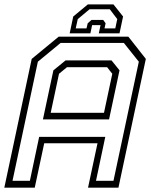

<svg xmlns="http://www.w3.org/2000/svg" viewBox="-37 -870 701 890"><path d="M-17 0 110 -597 235 -700H558L639 -597L512 0H371L415 -206H168L124 0ZM21 -32H101.5L144.5 -235.5H451L408 -32H489L606.5 -584L537 -671H244L138.5 -584ZM198 -347H445L483.5 -528L459.5 -558.5H273.5L236.5 -528ZM162 -316.5 210.5 -544 267 -590H480L517 -544L468.5 -316.5ZM489 -849.5 533.5 -793.5 517 -715.5H421L429 -753.5H390L382 -715.5H286L302.5 -793.5L370 -849.5ZM472 -827H378L323.5 -781.5L314 -738.5H364L369.5 -762L387 -777.5H441.5L452.5 -762L447.5 -738.5H497.5L506.5 -781.5Z"/></svg>

Font: Tourney Light
Style: Italic
Weight: 300
Italic angle: -12°
Version: Version 1.015